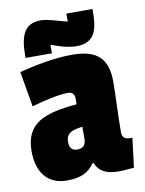

<svg xmlns="http://www.w3.org/2000/svg" viewBox="-78 -716 592 782"><g transform="rotate(-10 218.0 -325.0)"><path d="M14 -132C14 -45 56 10 136 10C198 10 227 -9 250 -41H255C270 -2 305 10 349 10C374 10 384 8 413 6L428 -115C398 -115 386 -121 386 -147C386 -216 391 -292 391 -354C391 -447 350 -491 245 -491C173 -491 95 -476 25 -458L50 -312C106 -328 166 -341 200 -341C220 -341 228 -329 228 -313V-289C95 -277 14 -250 14 -132ZM198 -107C177 -107 167 -120 167 -144C167 -179 189 -189 235 -195V-146C235 -119 223 -107 198 -107ZM359 -660H251V-627L231 -632C204 -639 171 -651 142 -651C75 -651 56 -602 56 -521V-511H165V-546L189 -538C214 -529 243 -522 269 -522C348 -522 359 -579 359 -652Z"/></g></svg>

Font: Passion One
Style: Regular
Weight: 400
Designer: Alejandro Lo Celso
Foundry: Fontstage
Version: Version 1.001